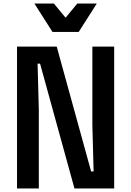

<svg xmlns="http://www.w3.org/2000/svg" viewBox="-20 -1063 740 1083"><path d="M76 0H199V-442L192 -704H206L400 0H624V-800H501V-358L508 -96H494L300 -800H76ZM174 -1043 276 -883H424L526 -1043H416L350 -963L284 -1043Z"/></svg>

Font: Martian Mono Std Md
Style: Regular
Weight: 500
Monospace: yes
Designer: Roman Shamin
Foundry: Evil Martians
Version: Version 1.000